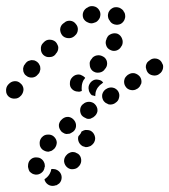

<svg xmlns="http://www.w3.org/2000/svg" viewBox="-27 -296 555 629"><path d="M141 258Q145 257 150 258Q154 258 158 260Q163 262 167 266Q171 270 173 275Q175 280 175 285Q175 291 173 296Q171 301 167 305Q163 308 158 311Q157 311 156 311Q151 313 145 313Q140 313 135 311Q130 309 126 305Q122 301 120 296Q120 295 119 293Q119 292 119 291Q121 290 123 288Q131 282 136 273Q140 266 141 258ZM114 230Q111 226 106 223Q101 220 96 220Q84 218 75 225Q66 232 65 244V245Q64 251 66 256Q67 261 70 266Q74 270 79 273Q83 275 89 276Q100 277 109 270Q118 263 119 252L120 250Q120 245 119 240Q117 234 114 230ZM194 253Q203 260 214 258Q225 257 232 248L233 247Q240 238 239 227Q238 215 229 208Q224 205 219 203Q214 202 209 202Q203 203 198 206Q194 208 190 213L189 214Q182 223 183 234Q185 246 194 253ZM149 151Q141 144 129 145Q118 145 110 154L109 155Q102 164 103 175Q103 186 112 194Q116 197 121 199Q126 201 132 201Q137 200 142 198Q147 195 151 191L152 190Q159 181 159 170Q158 159 149 151ZM269 132Q279 137 283 148Q287 159 282 169L281 171Q278 176 274 179Q270 183 265 184Q260 186 254 186Q249 185 244 183Q235 178 231 169Q227 159 230 150Q235 145 238 140Q239 138 240 135Q242 134 244 133Q246 132 248 131Q253 129 259 130Q264 130 269 132ZM216 98Q209 89 198 87Q187 86 178 93L177 94Q168 101 166 112Q165 123 172 132Q175 137 180 139Q184 142 190 143Q195 143 201 142Q206 140 210 137L212 136Q221 129 222 118Q223 107 216 98ZM287 49Q284 45 280 42Q275 39 270 38Q265 37 259 38Q254 39 249 42L248 43Q238 49 236 60Q234 71 240 81Q243 85 248 88Q253 91 258 93Q263 94 269 93Q274 91 279 88L280 87Q289 81 292 70Q294 59 287 49ZM360 3Q357 -2 352 -5Q348 -8 342 -9Q337 -10 332 -9Q326 -8 322 -5L320 -4Q311 2 308 13Q306 24 312 34Q315 38 319 41Q324 44 329 46Q335 47 340 46Q345 45 350 42L351 41Q361 35 363 24Q366 13 360 3ZM40 -23Q32 -31 20 -30Q9 -29 1 -20L-1 -18Q-8 -9 -7 2Q-7 13 2 21Q11 28 22 27Q33 27 41 18L43 16Q50 7 50 -4Q49 -16 40 -23ZM268 9Q265 5 264 0V-1Q261 -12 267 -22Q273 -32 284 -35Q289 -36 294 -35Q300 -34 304 -32Q306 -30 308 -29Q310 -27 311 -25Q310 -25 309 -24L308 -23Q300 -18 294 -10Q288 -2 286 8Q285 14 285 19Q280 17 274 16Q274 16 274 16Q270 13 268 9ZM209 -4Q201 -12 202 -24Q202 -35 210 -43L211 -44Q215 -48 220 -50Q225 -52 231 -52Q236 -52 241 -49Q246 -47 250 -43Q251 -43 251 -42Q252 -41 252 -41Q250 -37 247 -34Q242 -25 241 -15Q240 -6 241 2Q238 3 235 4Q232 5 228 4Q223 4 218 2Q213 0 209 -4ZM436 -23Q437 -29 436 -34Q435 -39 432 -44Q425 -53 414 -56Q403 -58 394 -52L392 -51Q388 -48 384 -43Q381 -39 380 -33Q379 -28 380 -23Q381 -17 384 -13Q390 -3 402 -1Q413 1 422 -5L424 -6Q428 -9 431 -13Q434 -18 436 -23ZM105 -74Q105 -80 102 -84Q100 -89 95 -93Q91 -96 86 -98Q81 -99 75 -99Q70 -98 65 -96Q60 -93 57 -89L55 -86Q51 -82 50 -77Q48 -72 49 -66Q49 -61 52 -56Q54 -51 59 -48Q67 -41 79 -42Q90 -43 97 -52L99 -54Q103 -58 104 -64Q106 -69 105 -74ZM507 -72Q508 -77 507 -83Q505 -88 502 -93Q496 -102 485 -104Q473 -106 464 -99L463 -98Q458 -95 455 -91Q452 -86 451 -81Q450 -75 452 -70Q453 -65 456 -60Q462 -51 474 -49Q485 -47 494 -53L495 -54Q500 -57 503 -62Q506 -67 507 -72ZM267 -85Q266 -90 268 -95Q270 -100 274 -104L276 -107Q280 -111 285 -113Q290 -115 296 -115Q301 -115 306 -113Q311 -111 315 -108Q324 -100 324 -88Q324 -77 316 -69L314 -66Q310 -62 305 -60Q300 -58 295 -58Q294 -58 294 -58Q294 -58 294 -58Q293 -58 291 -58Q287 -58 283 -60Q278 -62 275 -65Q271 -69 269 -74Q267 -79 267 -85ZM164 -140Q164 -145 161 -150Q159 -155 155 -159Q147 -166 135 -166Q124 -166 116 -157L114 -155Q106 -147 107 -135Q107 -124 115 -116Q124 -108 135 -109Q147 -109 154 -117L156 -120Q160 -124 162 -129Q164 -134 164 -140ZM335 -132Q345 -127 356 -131Q366 -135 371 -145Q372 -147 373 -148Q377 -159 373 -169Q369 -180 359 -185Q354 -187 349 -187Q343 -187 338 -185Q333 -183 329 -180Q325 -176 323 -171Q322 -170 322 -168Q317 -158 321 -147Q324 -137 335 -132ZM221 -218Q214 -227 203 -228Q191 -229 183 -221L180 -219Q171 -212 170 -200Q170 -189 177 -180Q184 -172 196 -171Q207 -170 216 -177L218 -179Q227 -186 228 -198Q229 -209 221 -218ZM369 -218Q374 -221 377 -225Q381 -230 382 -235Q384 -240 383 -246Q383 -251 380 -256Q378 -258 377 -261Q374 -265 369 -268Q365 -271 359 -272Q354 -273 348 -272Q343 -271 339 -268Q334 -265 331 -260Q328 -256 327 -250Q326 -245 327 -240Q328 -234 331 -230Q332 -230 332 -229Q337 -219 348 -216Q359 -213 369 -218ZM300 -238Q302 -244 302 -249Q302 -254 300 -259Q295 -270 285 -274Q274 -278 264 -274L261 -272Q256 -270 252 -266Q248 -262 246 -257Q244 -252 244 -247Q244 -241 246 -236Q251 -226 262 -222Q272 -217 283 -222L286 -223Q291 -225 294 -229Q298 -233 300 -238Z"/></svg>

Font: FRB American Cursive Guidelines Dotted Ultra
Style: Bold Italic
Weight: 1000
Italic angle: -25°
Version: Version 2.0;Modular Font Editor K font №1